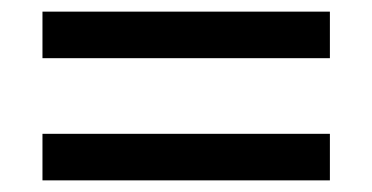

<svg xmlns="http://www.w3.org/2000/svg" viewBox="-20 -416 640 330"><path d="M547 -396V-316H53V-396ZM547 -186V-106H53V-186Z"/></svg>

Font: Livvic Medium
Style: Regular
Weight: 500
Designer: Jacques Le Bailly, Baron von Fonthausen
Version: Version 1.001; ttfautohint (v1.8.2)